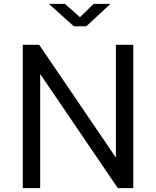

<svg xmlns="http://www.w3.org/2000/svg" viewBox="-20 -974 808 994"><path d="M580 -158 183 -742H98V0H188V-591L590 0H670V-742H580ZM394 -885 316 -954H233L362 -838H427L552 -954H465Z"/></svg>

Font: Cheyenne Sans
Style: Regular
Weight: 400
Designer: The Public Sans project authors (U.S. Web Design System), Libre Franklin designed by Pablo Impallari and Rodrigo Fuenzal
Foundry: The Cheyenne Sans Project Authors
Version: Version 2.007